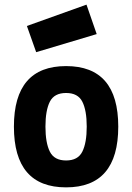

<svg xmlns="http://www.w3.org/2000/svg" viewBox="-20 -796 570 828"><path d="M490 -250Q490 12 265 12Q40 12 40 -250Q40 -511 265 -511Q490 -511 490 -250ZM195 -142Q214 -104 265 -104Q316 -104 335 -142Q354 -180 354 -250Q354 -320 335 -357.5Q316 -395 265 -395Q214 -395 195 -357.5Q176 -320 176 -250Q176 -180 195 -142ZM96 -684 353 -776 397 -649 136 -571Z"/></svg>

Font: TypoPRO Titillium Maps
Style: 999 wt
Weight: 900
Designer: Campivisivi
Foundry: Accademia di Belle Arti di Urbino and students of MA course of Visual design
Version: Version 001.001